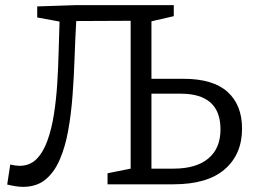

<svg xmlns="http://www.w3.org/2000/svg" viewBox="-20 -718 999 748"><path d="M69 10Q56 10 40.5 7.5Q25 5 8 1L20 -77Q41 -72 56 -72Q96 -72 122 -98Q148 -124 164.5 -169.5Q181 -215 190 -272Q199 -329 203 -392.5Q207 -456 208.5 -518Q210 -580 212 -634L125 -650V-693L275 -698H657V-655L570 -635V-411H695Q810 -411 866.5 -360Q923 -309 923 -217Q923 -117 855.5 -58.5Q788 0 656 0H399V-43L489 -61V-637L277 -636Q273 -566 270.5 -491.5Q268 -417 262.5 -344.5Q257 -272 245.5 -208.5Q234 -145 212.5 -95.5Q191 -46 156.5 -18Q122 10 69 10ZM684 -353H570V-61H656Q744 -61 791.5 -100.5Q839 -140 839 -214Q839 -353 684 -353Z"/></svg>

Font: Bitter
Style: Regular
Weight: 400
Designer: Sol Matas, and Bitter project Authors
Foundry: Sol Matas
Version: Version 2.001